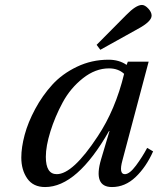

<svg xmlns="http://www.w3.org/2000/svg" viewBox="-20 -743 638 775"><path d="M370 -562 489 -682Q529 -723 553 -723Q565 -723 578.5 -708.5Q592 -694 592 -680Q592 -656 536 -626L385 -542ZM66 -107Q66 -148 79.5 -198.5Q93 -249 122 -303Q151 -357 191 -401Q231 -445 290.5 -473.5Q350 -502 418 -502Q461 -502 491 -481L496 -494H580L474 -95Q459 -40 484 -40Q503 -40 529 -75Q555 -110 574 -146L598 -132Q570 -69 527.5 -28.5Q485 12 432 12Q355 12 388 -100L422 -214H420Q291 12 162 12Q114 12 90 -22.5Q66 -57 66 -107ZM165 -110Q165 -40 209 -40Q274 -40 374 -192Q446 -300 481 -445Q457 -467 420 -467Q365 -467 314.5 -427Q264 -387 233 -329.5Q202 -272 183.5 -212.5Q165 -153 165 -110Z"/></svg>

Font: Lingua Franca
Style: Italic
Weight: 400
Italic angle: -13°
Version: Version 1.19